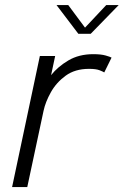

<svg xmlns="http://www.w3.org/2000/svg" viewBox="-20 -758 501 778"><path d="M29 0 141.5 -531H203.5L187 -453.5Q214.5 -488 257.2 -513.2Q300 -538.5 358 -538.5Q389.5 -538.5 408.5 -533Q427.5 -527.5 432 -524.5L402.5 -464.5Q398 -467.5 383.8 -473.2Q369.5 -479 340.5 -479Q284 -479 246 -451.2Q208 -423.5 186 -384Q164 -344.5 156.5 -309L90.5 0ZM209 -737.5H256.5L324.5 -646L410.5 -737.5H461L347.5 -621H297.5Z"/></svg>

Font: Epilogue Light
Style: Italic
Weight: 300
Italic angle: -12°
Designer: Tyler Finck
Foundry: Etcetera Type Co
Version: Version 2.111; ttfautohint (v1.8.3)